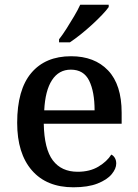

<svg xmlns="http://www.w3.org/2000/svg" viewBox="-20 -786 585 816"><path d="M292 10Q178 10 115.5 -62Q53 -134 53 -264Q53 -405 113 -476Q173 -547 282 -547Q382 -547 439.5 -486.5Q497 -426 497 -307V-260H166Q168 -153 204.5 -104.5Q241 -56 310 -56Q362 -56 398.5 -78Q435 -100 453 -129Q462 -125 468 -115Q474 -105 474 -91Q474 -69 454.5 -45.5Q435 -22 394.5 -6Q354 10 292 10ZM382 -317Q382 -396 359 -443Q336 -490 281 -490Q230 -490 201 -445.5Q172 -401 168 -317ZM231 -619Q246 -638 262.5 -664Q279 -690 295 -717Q311 -744 321 -766H442V-756Q433 -743 414 -723Q395 -703 371 -681Q347 -659 322.5 -639.5Q298 -620 277 -606H231Z"/></svg>

Font: Noto Serif Gujarati Medium
Style: Regular
Weight: 500
Version: Version 2.102